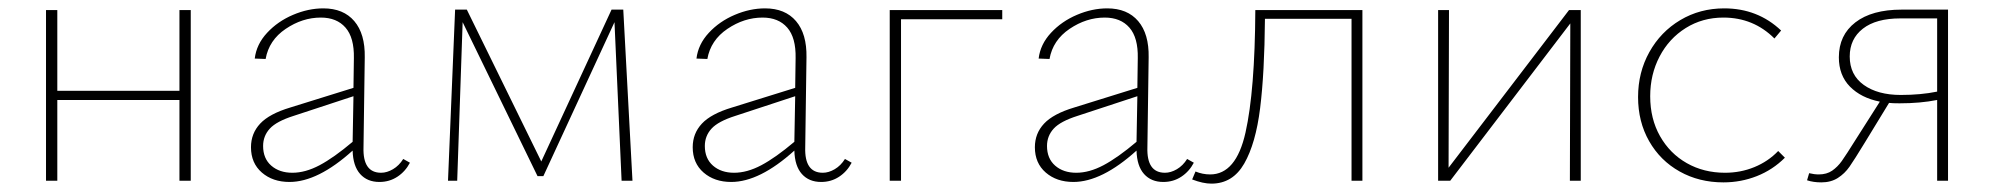

<svg xmlns="http://www.w3.org/2000/svg" viewBox="-20 -432 4767 459"><path d="M436 -408V0H409V-193H117V0H90V-408H117V-215H409V-408Z M960 -43Q949 -22 930 -9.5Q911 3 887 3Q858 3 841 -16Q824 -35 823 -72Q740 3 672 3Q632 3 606 -19.5Q580 -42 580 -80Q580 -113 602 -136.5Q624 -160 674 -175L825 -222L826 -293Q827 -342 806 -366Q785 -390 747 -390Q703 -390 663 -363Q623 -336 615 -291L589 -292Q593 -326 618.5 -353.5Q644 -381 680.5 -396.5Q717 -412 753 -412Q801 -412 827 -381.5Q853 -351 852 -295L849 -80Q847 -19 891 -19Q905 -19 919.5 -27.5Q934 -36 944 -52ZM679 -19Q710 -19 744 -37Q778 -55 823 -93L825 -202L682 -155Q641 -142 625 -124.5Q609 -107 609 -83Q609 -53 628.5 -36Q648 -19 679 -19Z M1466 0 1449 -379 1279 -11H1265L1086 -379L1073 0H1051L1068 -409H1096L1274 -46L1442 -409H1470L1492 0Z M2016 -43Q2005 -22 1986 -9.5Q1967 3 1943 3Q1914 3 1897 -16Q1880 -35 1879 -72Q1796 3 1728 3Q1688 3 1662 -19.5Q1636 -42 1636 -80Q1636 -113 1658 -136.5Q1680 -160 1730 -175L1881 -222L1882 -293Q1883 -342 1862 -366Q1841 -390 1803 -390Q1759 -390 1719 -363Q1679 -336 1671 -291L1645 -292Q1649 -326 1674.5 -353.5Q1700 -381 1736.5 -396.5Q1773 -412 1809 -412Q1857 -412 1883 -381.5Q1909 -351 1908 -295L1905 -80Q1903 -19 1947 -19Q1961 -19 1975.5 -27.5Q1990 -36 2000 -52ZM1735 -19Q1766 -19 1800 -37Q1834 -55 1879 -93L1881 -202L1738 -155Q1697 -142 1681 -124.5Q1665 -107 1665 -83Q1665 -53 1684.5 -36Q1704 -19 1735 -19Z M2376 -386H2134V0H2107V-408H2376Z M2834 -43Q2823 -22 2804 -9.5Q2785 3 2761 3Q2732 3 2715 -16Q2698 -35 2697 -72Q2614 3 2546 3Q2506 3 2480 -19.5Q2454 -42 2454 -80Q2454 -113 2476 -136.5Q2498 -160 2548 -175L2699 -222L2700 -293Q2701 -342 2680 -366Q2659 -390 2621 -390Q2577 -390 2537 -363Q2497 -336 2489 -291L2463 -292Q2467 -326 2492.5 -353.5Q2518 -381 2554.5 -396.5Q2591 -412 2627 -412Q2675 -412 2701 -381.5Q2727 -351 2726 -295L2723 -80Q2721 -19 2765 -19Q2779 -19 2793.5 -27.5Q2808 -36 2818 -52ZM2553 -19Q2584 -19 2618 -37Q2652 -55 2697 -93L2699 -202L2556 -155Q2515 -142 2499 -124.5Q2483 -107 2483 -83Q2483 -53 2502.5 -36Q2522 -19 2553 -19Z M3237 0H3211V-387H3004Q3003 -258 2992.5 -173.5Q2982 -89 2954.5 -41Q2927 7 2876 7Q2856 7 2830 -3L2838 -22Q2855 -15 2873 -15Q2935 -15 2957.5 -115Q2980 -215 2981 -408H3237Z M3759 0H3733L3734 -376L3447 0H3418V-408H3444L3443 -31L3731 -408H3759Z M3896 -200Q3896 -259 3923 -307.5Q3950 -356 3997 -384Q4044 -412 4102 -412Q4182 -412 4238 -359L4222 -340Q4172 -390 4100 -390Q4050 -390 4010 -365Q3970 -340 3947.5 -297Q3925 -254 3925 -202Q3925 -148 3948.5 -106.5Q3972 -65 4012.5 -42Q4053 -19 4104 -19Q4141 -19 4174 -32.5Q4207 -46 4231 -71L4247 -55Q4218 -26 4180 -11Q4142 4 4100 4Q4042 4 3995.5 -22Q3949 -48 3922.5 -94.5Q3896 -141 3896 -200Z M4637 -409V0H4611V-193Q4571 -185 4521 -185Q4504 -185 4496 -186L4438 -91Q4413 -50 4401.5 -33.5Q4390 -17 4373.5 -6.5Q4357 4 4334 4Q4315 4 4300 -1L4305 -18Q4317 -15 4328 -15Q4347 -15 4360 -24Q4373 -33 4383 -47Q4393 -61 4418 -101L4474 -189Q4429 -198 4402.5 -225Q4376 -252 4376 -295Q4376 -348 4415.5 -378.5Q4455 -409 4526 -409ZM4611 -213V-388H4523Q4465 -388 4433.5 -363.5Q4402 -339 4402 -297Q4402 -253 4435.5 -229Q4469 -205 4524 -205Q4572 -205 4611 -213Z"/></svg>

Font: Ysabeau Extralight
Style: Regular
Weight: 200
Designer: Christian Thalmann (Catharsis Fonts)
Version: Version 0.003